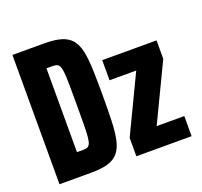

<svg xmlns="http://www.w3.org/2000/svg" viewBox="-120 -824 1008 960"><g transform="rotate(-20 384.0 -344.0)"><path d="M39 0V-688H208Q263 -688 298 -677.5Q333 -667 353 -643Q373 -619 381.5 -579Q390 -539 392 -481Q394 -423 394 -344Q394 -265 392 -207.5Q390 -150 381.5 -110Q373 -70 353 -45.5Q333 -21 298 -10.5Q263 0 208 0ZM176 -121H207Q220 -121 229 -123.5Q238 -126 244 -136.5Q250 -147 252.5 -170.5Q255 -194 255.5 -236.5Q256 -279 256 -344Q256 -410 255.5 -452.5Q255 -495 252.5 -518Q250 -541 244 -551.5Q238 -562 229 -564.5Q220 -567 207 -567H176ZM448 0V-98L594 -403H452V-510H741V-412L595 -107H742V0Z"/></g></svg>

Font: Saira ExtraCondensed ExtraBold
Style: Regular
Weight: 800
Width: 2
Designer: Hector Gatti with collaboration of the Omnibus-Type team
Foundry: Omnibus-Type
Version: Version 1.101